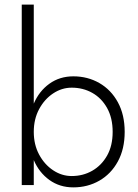

<svg xmlns="http://www.w3.org/2000/svg" viewBox="-20 -800 598 830"><path d="M519 -230Q519 -156 489.5 -102Q460 -48 409.5 -19Q359 10 297 10Q238 10 193.5 -22Q149 -54 126 -108V0H74V-780H126V-352Q149 -406 193.5 -438Q238 -470 297 -470Q359 -470 409.5 -441Q460 -412 489.5 -358Q519 -304 519 -230ZM467 -230Q467 -290 443 -333Q419 -376 379 -398.5Q339 -421 290 -421Q247 -421 209.5 -396Q172 -371 149 -328Q126 -285 126 -230Q126 -175 149 -132Q172 -89 209.5 -64Q247 -39 290 -39Q339 -39 379 -62Q419 -85 443 -127.5Q467 -170 467 -230Z"/></svg>

Font: Jost* Light
Style: Regular
Weight: 300
Version: Version 3.7